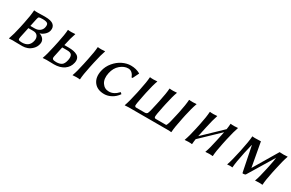

<svg xmlns="http://www.w3.org/2000/svg" viewBox="103 -1343 3421 2257"><g transform="rotate(30 1814.0 -214.5)"><path d="M229.5 -251H286.6Q328.6 -251 355.7 -271.2Q382.8 -291.5 389.6 -323.2Q398.9 -366.2 380.6 -379.6Q362.3 -393.1 316.4 -393.1Q275.9 -393.1 266.6 -387.7Q257.3 -382.3 252.4 -358.9ZM222.2 -216.8 192.4 -77.1Q186.5 -49.8 195.1 -41Q203.6 -32.2 239.7 -32.2Q338.9 -32.2 357.9 -123Q366.7 -163.6 348.1 -190.2Q329.6 -216.8 288.1 -216.8ZM134.8 0 85.4 2.9 85 0Q110.4 -68.8 134.3 -180.2L148.9 -249Q171.9 -356.4 176.3 -429.2L177.7 -432.1Q191.4 -429.2 226.1 -429.2Q245.1 -429.2 274.9 -430.2Q304.7 -431.2 323.7 -431.2Q410.2 -431.2 442.1 -401.9Q474.1 -372.6 463.9 -323.2Q456.5 -288.6 424.8 -261.5Q393.1 -234.4 368.2 -231L367.7 -229Q402.8 -218.3 423.3 -191.2Q443.8 -164.1 435.5 -125Q426.3 -82 396.2 -51.8Q366.2 -21.5 333 -9.8Q299.8 2 267.6 2Q194.8 2 167.5 1Q140.1 0 134.8 0Z M1011.7 -250Q1037.1 -369.1 1040 -429.2L1041.5 -432.1Q1055.2 -429.2 1089.8 -429.2Q1089.8 -429.2 1138.7 -432.1L1139.6 -429.2Q1119.6 -375.5 1091.8 -250L1076.7 -179.2Q1051.8 -63 1048.8 0L1045.9 2.9Q1032.2 0 998.5 0Q998.5 0 949.2 2.9L948.7 0Q971.7 -60.1 996.6 -179.2ZM815.4 -126Q824.7 -170.4 810.8 -194.8Q796.9 -219.2 747.1 -219.2H680.2L650.4 -79.1Q645 -53.2 657 -43.7Q668.9 -34.2 703.6 -34.2Q748.5 -34.2 776.1 -52Q803.7 -69.8 815.4 -126ZM689 -258.8 688 -255.9H745.1Q783.2 -255.9 812.5 -250.2Q841.8 -244.6 864.5 -231.4Q887.2 -218.3 896 -194.1Q904.8 -169.9 897.5 -136.2Q883.8 -72.3 830.6 -35.2Q777.3 2 695.3 2Q675.3 2 644.5 1Q613.8 0 593.8 0L543.9 2.9L543.5 0Q566.4 -60.1 591.8 -179.2L606.9 -250Q632.3 -369.1 634.8 -429.2L636.2 -432.1Q649.9 -429.2 685.1 -429.2L733.4 -432.1L734.9 -429.2Q711.4 -365.2 689 -258.8Z M1477.1 -394Q1422.4 -394 1371.1 -350.6Q1319.8 -307.1 1303.2 -230Q1285.2 -146 1318.8 -95Q1352.5 -43.9 1413.6 -43.9Q1480 -43.9 1537.1 -106.9H1541L1557.6 -90.8Q1523.4 -41.5 1475.6 -15.9Q1427.7 9.8 1380.4 9.8Q1285.6 9.8 1239.3 -50.8Q1192.9 -111.3 1213.4 -208Q1228 -275.9 1273.4 -330.1Q1318.8 -384.3 1375.7 -411.6Q1432.6 -439 1487.8 -439Q1559.6 -439 1614.7 -407.2L1616.2 -403.8L1575.7 -321.8L1562.5 -320.8Q1535.6 -394 1477.1 -394Z M2321.3 -200.2Q2293 -67.4 2289.1 0L2287.1 2.9Q2269.5 0 2235.8 0H1710Q1710 0 1657.2 2.9L1656.7 0Q1681.2 -67.9 1709.5 -200.2L1719.7 -250Q1744.6 -366.7 1748 -429.2L1750.5 -432.1Q1764.2 -429.2 1797.9 -429.2Q1797.9 -429.2 1847.7 -432.1L1848.1 -429.2Q1825.2 -368.7 1799.8 -250L1789.6 -200.2Q1764.2 -81.5 1766.1 -54.2Q1770.5 -46.9 1774.7 -43.9Q1778.8 -41 1789.6 -41H1907.7Q1923.8 -41 1936.5 -54.2Q1950.7 -82 1975.1 -200.2L1985.8 -250Q2010.7 -366.7 2014.2 -429.2L2016.6 -432.1Q2030.3 -429.2 2064 -429.2L2113.8 -432.1L2114.3 -429.2Q2091.3 -368.7 2065.9 -250L2055.2 -200.2Q2029.8 -81.5 2032.2 -54.2Q2036.6 -46.9 2040.8 -43.9Q2044.9 -41 2055.7 -41H2187.5Q2194.3 -41 2195.8 -42Q2197.3 -43 2198 -46.9Q2198.7 -50.8 2202.1 -54.2Q2216.3 -82 2241.2 -200.2L2252 -249Q2275.9 -361.8 2279.8 -429.2L2282.7 -432.1Q2296.9 -429.2 2331.1 -429.2L2380.9 -432.1V-429.2Q2355.5 -360.4 2331.5 -249Z M2614.7 -250 2599.6 -180.2Q2591.3 -141.1 2586.4 -115.7L2834.5 -353.5Q2840.8 -395 2842.8 -429.2L2844.2 -432.1Q2857.9 -429.2 2892.6 -429.2Q2892.6 -429.2 2941.4 -432.1L2942.9 -429.2Q2922.9 -375.5 2894.5 -250L2879.4 -179.2Q2854.5 -63 2851.6 0L2848.6 2.9Q2835 0 2801.3 0Q2801.3 0 2752 2.9L2751.5 0Q2774.4 -60.1 2799.3 -179.2L2814.5 -250Q2821.8 -285.2 2826.7 -307.6L2578.1 -69.8Q2572.3 -33.7 2570.3 0L2567.9 2.9Q2554.7 0 2520.5 0Q2520.5 0 2470.7 2.9V0Q2496.1 -68.8 2519.5 -180.2L2534.2 -249Q2557.1 -356.4 2561.5 -429.2L2563.5 -432.1Q2577.1 -429.2 2611.8 -429.2Q2611.8 -429.2 2660.2 -432.1L2661.6 -429.2Q2638.7 -363.8 2614.7 -250Z M3153.8 -214.8Q3123 -71.3 3118.2 0L3115.7 2.9Q3106.4 0 3082 0Q3082 0 3047.4 2.9V0Q3071.3 -65.4 3103 -214.8Q3133.3 -357.4 3138.2 -429.2L3141.1 -432.1Q3151.4 -429.2 3175.3 -429.2L3254.9 -431.2L3314.5 -104L3508.8 -431.2Q3541 -429.2 3564.5 -429.2Q3564.5 -429.2 3616.7 -432.1L3617.2 -429.2Q3592.8 -361.3 3564.9 -229L3554.2 -179.2Q3529.3 -63 3526.4 0L3523.4 2.9Q3509.8 0 3476.1 0Q3476.1 0 3426.8 2.9L3426.3 0Q3449.2 -60.1 3474.1 -179.2L3484.9 -229Q3501.5 -307.1 3506.8 -353.5L3296.4 -5.9Q3293.9 -1.5 3281.2 1.2Q3268.6 3.9 3261.2 3.9Q3254.4 3.9 3252.4 -5.9L3185.5 -336.9L3182.6 -339.8Q3169.9 -290 3153.8 -214.8Z"/></g></svg>

Font: Linux Biolinum O
Style: Italic
Weight: 400
Italic angle: -12°
Designer: Philipp H. Poll
Foundry: Philipp H. Poll
Version: Version 1.1.3